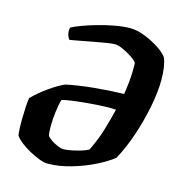

<svg xmlns="http://www.w3.org/2000/svg" viewBox="-107 -814 845 908"><g transform="rotate(15 315.5 -360.0)"><path d="M206 0Q189 0 164.5 -9.5Q140 -19 114.5 -33Q89 -47 69 -63Q49 -79 40 -93Q38 -103 37 -126.5Q36 -150 36.5 -178.5Q37 -207 38.5 -233.5Q40 -260 43 -277Q76 -310 117.5 -339.5Q159 -369 192 -383Q248 -395 322.5 -402.5Q397 -410 472 -412Q482 -476 483 -517Q484 -558 483 -566Q478 -576 457 -590.5Q436 -605 411 -616.5Q386 -628 369 -628Q356 -628 329 -623.5Q302 -619 269 -613Q236 -607 205.5 -601Q175 -595 156 -592Q147 -602 143.5 -618Q140 -634 144 -649Q160 -658 192 -670Q224 -682 264.5 -693.5Q305 -705 346 -712.5Q387 -720 421 -720Q455 -720 494.5 -704Q534 -688 566 -666.5Q598 -645 609 -627Q625 -589 625 -520Q625 -462 610.5 -388.5Q596 -315 571.5 -242Q547 -169 515 -111Q484 -86 433 -60.5Q382 -35 322 -17.5Q262 0 206 0ZM262 -85Q274 -85 298 -89.5Q322 -94 345.5 -101Q369 -108 382 -116Q409 -171 425 -223.5Q441 -276 454 -330Q430 -332 393.5 -330.5Q357 -329 317.5 -325.5Q278 -322 244.5 -317.5Q211 -313 193 -308Q185 -281 180.5 -243.5Q176 -206 176 -174Q176 -142 180 -128Q187 -119 202 -109Q217 -99 234 -92Q251 -85 262 -85Z"/></g></svg>

Font: Texturina 72pt 72pt ExtraBold
Style: Italic
Weight: 800
Italic angle: -11°
Designer: Guillermo Torres Carreño
Foundry: Omnibus-Type
Version: Version 1.002; ttfautohint (v1.8.3)